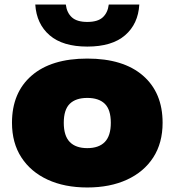

<svg xmlns="http://www.w3.org/2000/svg" viewBox="-20 -818 772 849"><path d="M366 11Q265.5 11 190.8 -23.5Q116 -58 74.5 -122Q33 -186 33 -275Q33 -408.5 120 -483.8Q207 -559 366 -559Q525 -559 612 -483.8Q699 -408.5 699 -275Q699 -186 657.8 -122Q616.5 -58 541.5 -23.5Q466.5 11 366 11ZM366 -163Q417 -163 443.5 -190.2Q470 -217.5 470 -275Q470 -333 443.5 -359Q417 -385 366 -385Q315 -385 288.5 -359Q262 -333 262 -275Q262 -217.5 288.5 -190.2Q315 -163 366 -163ZM366 -612Q257.5 -612 199.5 -662Q141.5 -712 136 -798H271Q275.5 -761.5 298 -741.2Q320.5 -721 366 -721Q412 -721 434.2 -741.2Q456.5 -761.5 461 -798H596Q591 -712 533 -662Q475 -612 366 -612Z"/></svg>

Font: Encode Sans Exp Black
Style: Regular
Weight: 900
Width: 7
Designer: Multiple Designers
Foundry: Impallari Type
Version: Version 3.002; ttfautohint (v1.8.3) -l 8 -r 50 -G 200 -x 14 